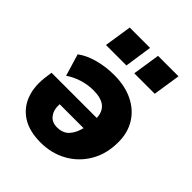

<svg xmlns="http://www.w3.org/2000/svg" viewBox="-207 -854 988 988"><g transform="rotate(45 287.0 -360.5)"><path d="M255 11Q171 11 118.5 -23.5Q66 -58 45.5 -118Q25 -178 37 -253L41 -283H370Q367 -372 258 -372Q215 -372 175 -359Q135 -346 105 -325L69 -445Q106 -473 161.5 -488Q217 -503 278 -503Q356 -503 414.5 -474.5Q473 -446 505 -394.5Q537 -343 537 -274Q537 -188 499.5 -124Q462 -60 398 -24.5Q334 11 255 11ZM259 -104Q303 -104 326.5 -131Q350 -158 359 -198H185Q182 -158 201.5 -131Q221 -104 259 -104ZM344 -582 367 -732H516L493 -582ZM138 -582 161 -732H309L287 -582Z"/></g></svg>

Font: Nunito Sans Black
Style: Italic
Weight: 900
Italic angle: -9°
Designer: Vernon Adams
Foundry: Vernon Adams
Version: Version 3.006; ttfautohint (v1.8.3)